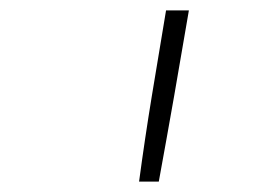

<svg xmlns="http://www.w3.org/2000/svg" viewBox="-20 -792 540 370"><path d="M248 -442Q259 -524 272.5 -606.5Q286 -689 300 -772H344Q330 -689 315.5 -606.5Q301 -524 286 -442Z"/></svg>

Font: Iosevka Term Curly Extralight
Style: Italic
Weight: 200
Italic angle: -9°
Designer: Belleve Invis
Foundry: Belleve Invis
Version: Version 32.3.0